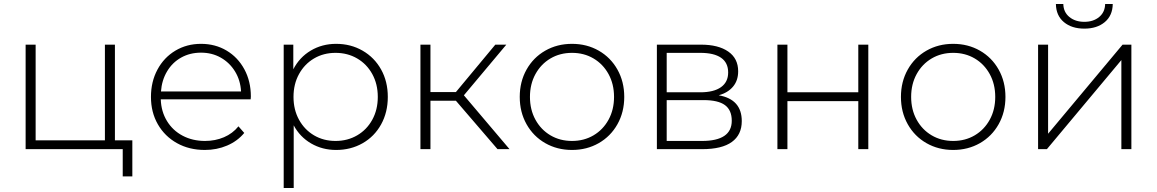

<svg xmlns="http://www.w3.org/2000/svg" viewBox="-20 -745 5779 959"><path d="M641 -44V136H593V0H108V-522H158V-44H504V-522H554V-44Z M1232 -249H783Q785 -188 814 -140.5Q843 -93 892.5 -67Q942 -41 1004 -41Q1055 -41 1098.5 -59.5Q1142 -78 1171 -114L1200 -81Q1166 -40 1114.5 -18Q1063 4 1003 4Q925 4 864 -30Q803 -64 768.5 -124Q734 -184 734 -261Q734 -337 766.5 -397.5Q799 -458 856 -492Q913 -526 984 -526Q1055 -526 1111.5 -492.5Q1168 -459 1200.5 -399Q1233 -339 1233 -263ZM784 -288H1184Q1181 -344 1154 -388Q1127 -432 1083 -457Q1039 -482 984 -482Q929 -482 885 -457.5Q841 -433 814.5 -388.5Q788 -344 784 -288Z M1917 -261Q1917 -184 1883.5 -123.5Q1850 -63 1791 -29.5Q1732 4 1659 4Q1590 4 1534 -28.5Q1478 -61 1447 -119V194H1397V-522H1445V-399Q1476 -459 1532.5 -492.5Q1589 -526 1659 -526Q1732 -526 1791 -492Q1850 -458 1883.5 -398Q1917 -338 1917 -261ZM1867 -261Q1867 -325 1839.5 -375Q1812 -425 1764 -453Q1716 -481 1656 -481Q1596 -481 1548.5 -453Q1501 -425 1473.5 -375Q1446 -325 1446 -261Q1446 -197 1473.5 -147Q1501 -97 1548.5 -69Q1596 -41 1656 -41Q1716 -41 1764 -69Q1812 -97 1839.5 -147Q1867 -197 1867 -261Z M2257 -242H2130V0H2080V-522H2130V-285H2257L2454 -522H2509L2297 -269L2525 0H2465Z M2576 -261Q2576 -337 2610 -397.5Q2644 -458 2703.5 -492Q2763 -526 2837 -526Q2911 -526 2970.5 -492Q3030 -458 3064 -397.5Q3098 -337 3098 -261Q3098 -185 3064 -124.5Q3030 -64 2970.5 -30Q2911 4 2837 4Q2763 4 2703.5 -30Q2644 -64 2610 -124.5Q2576 -185 2576 -261ZM3047 -261Q3047 -325 3019.5 -375Q2992 -425 2944.5 -453Q2897 -481 2837 -481Q2777 -481 2729.5 -453Q2682 -425 2654.5 -375Q2627 -325 2627 -261Q2627 -197 2654.5 -147Q2682 -97 2729.5 -69Q2777 -41 2837 -41Q2897 -41 2944.5 -69Q2992 -97 3019.5 -147Q3047 -197 3047 -261Z M3685 -140Q3685 -72 3635.5 -36Q3586 0 3487 0H3261V-522H3481Q3568 -522 3617.5 -487.5Q3667 -453 3667 -389Q3667 -343 3641.5 -312.5Q3616 -282 3570 -269Q3685 -249 3685 -140ZM3310 -284H3478Q3545 -284 3581 -309.5Q3617 -335 3617 -383Q3617 -432 3581.5 -456.5Q3546 -481 3478 -481H3310ZM3635 -142Q3635 -195 3601 -220Q3567 -245 3494 -245H3310V-41H3486Q3635 -41 3635 -142Z M3863 -522H3913V-284H4267V-522H4317V0H4267V-240H3913V0H3863Z M4480 -261Q4480 -337 4514 -397.5Q4548 -458 4607.5 -492Q4667 -526 4741 -526Q4815 -526 4874.5 -492Q4934 -458 4968 -397.5Q5002 -337 5002 -261Q5002 -185 4968 -124.5Q4934 -64 4874.5 -30Q4815 4 4741 4Q4667 4 4607.5 -30Q4548 -64 4514 -124.5Q4480 -185 4480 -261ZM4951 -261Q4951 -325 4923.5 -375Q4896 -425 4848.5 -453Q4801 -481 4741 -481Q4681 -481 4633.5 -453Q4586 -425 4558.5 -375Q4531 -325 4531 -261Q4531 -197 4558.5 -147Q4586 -97 4633.5 -69Q4681 -41 4741 -41Q4801 -41 4848.5 -69Q4896 -97 4923.5 -147Q4951 -197 4951 -261Z M5165 -522H5215V-77L5587 -522H5631V0H5581V-445L5209 0H5165ZM5254 -725H5291Q5292 -684 5321.5 -660Q5351 -636 5396 -636Q5441 -636 5470 -660Q5499 -684 5500 -725H5538Q5537 -667 5498 -634.5Q5459 -602 5396 -602Q5333 -602 5294 -634.5Q5255 -667 5254 -725Z"/></svg>

Font: Montserrat Atlas Light
Style: Regular
Weight: 300
Designer: Julieta Ulanovsky
Foundry: Julieta Ulanovsky
Version: Version 7.200